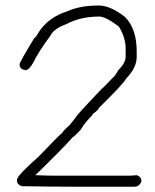

<svg xmlns="http://www.w3.org/2000/svg" viewBox="-20 -708 577 714"><path d="M347.7 -687.5Q390.6 -687.5 445.3 -644.5Q488.3 -600.6 488.3 -517.6V-496.1Q488.3 -456.1 449.2 -416Q439 -396 347.7 -306.6Q347.7 -300.3 326.2 -285.2Q326.2 -281.7 302.7 -257.8Q291 -244.1 279.3 -224.6Q254.4 -198.7 250 -197.3Q213.4 -155.3 111.3 -56.6Q157.2 -54.7 179.7 -54.7H460.9Q471.7 -54.7 488.3 -56.6Q505.9 -50.3 505.9 -35.2Q500.5 -13.7 478.5 -13.7H244.1Q176.8 -13.7 60.5 -15.6Q43 -22 43 -37.1V-39.1Q43 -54.7 123 -125Q207 -212.9 210.9 -212.9Q213.9 -220.7 238.3 -242.2L261.7 -271.5Q261.7 -276.4 359.4 -378.9Q361.8 -378.9 398.4 -418Q407.7 -424.3 419.9 -447.3Q447.3 -473.6 447.3 -498V-527.3Q447.3 -568.4 421.9 -609.4Q372.1 -646.5 349.6 -646.5Q280.3 -646.5 228.5 -619.1Q179.7 -601.1 168 -576.2Q119.6 -510.3 103.5 -474.6Q87.4 -447.3 76.2 -447.3H74.2Q52.7 -450.7 52.7 -468.8Q52.7 -476.1 107.4 -566.4Q111.8 -566.4 125 -589.8Q160.6 -644 230.5 -666Q276.4 -687.5 347.7 -687.5Z"/></svg>

Font: CEF Fonts CJK
Style: Regular
Weight: 400
Designer: PartyBoss (派对大魔王)
Version: Release 2.25